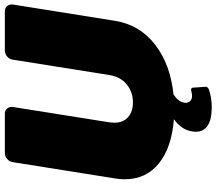

<svg xmlns="http://www.w3.org/2000/svg" viewBox="-72 -668 915 812"><g transform="rotate(-90 386.0 -262.5)"><path d="M33.3 -193.3Q33.3 -214.2 36.7 -233.3L105.8 -666.7Q107.5 -680 118.8 -690Q130 -700 144.2 -700H310.8Q323.3 -700 331.2 -691.7Q339.2 -683.3 339.2 -671.7V-666.7L274.2 -258.3Q272.5 -243.3 272.5 -237.5Q272.5 -200 295.8 -179.2Q319.2 -158.3 358.3 -158.3Q402.5 -158.3 434.6 -184.6Q466.7 -210.8 474.2 -258.3L539.2 -666.7Q540.8 -680 552.1 -690Q563.3 -700 577.5 -700H744.2Q756.7 -700 764.6 -691.7Q772.5 -683.3 772.5 -671.7V-666.7L703.3 -233.3Q686.7 -130 603.3 -65Q520 0 391.7 13.3Q360.8 34.2 357.5 58.3Q357.5 60 357.1 61.7Q356.7 63.3 356.7 65Q356.7 76.7 364.6 84.2Q372.5 91.7 385.8 91.7Q395 91.7 406.7 88.3Q408.3 87.5 411.7 87.5Q420 87.5 420.8 95.8L424.2 145.8Q424.2 146.7 425 148.3Q425 149.2 425 150L424.2 151.7Q423.3 158.3 414.2 162.5Q379.2 175 339.2 175Q234.2 175 234.2 106.7Q234.2 101.7 235.8 91.7Q242.5 46.7 287.5 15Q168.3 5.8 100.8 -48.3Q33.3 -102.5 33.3 -193.3Z"/></g></svg>

Font: BoonTook Mon
Style: Italic
Weight: 400
Italic angle: -9°
Designer: Sungsit Sawaiwan
Foundry: FontUni
Version: Version 3.0